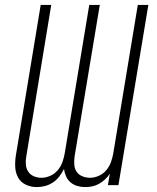

<svg xmlns="http://www.w3.org/2000/svg" viewBox="-20 -755 640 783"><path d="M328 8Q311 8 295.5 3.5Q280 -1 268 -11Q256 -21 249.5 -35.5Q243 -50 241 -66Q233 -50 222 -35.5Q211 -21 196 -11Q181 -1 164 3.5Q147 8 130 8Q130 8 130 8Q130 8 130 8Q106 8 85 -2Q64 -12 53.5 -31.5Q43 -51 42 -75Q41 -99 45 -123L146 -735H189L87 -116Q84 -100 85.5 -83.5Q87 -67 95.5 -54.5Q104 -42 118.5 -36Q133 -30 149 -30Q167 -30 185 -38Q203 -46 215.5 -61Q228 -76 234.5 -94Q241 -112 244 -130L344 -735H387L284 -116Q282 -100 283 -83.5Q284 -67 292.5 -54.5Q301 -42 316 -36Q331 -30 347 -30Q365 -30 383 -38Q401 -46 413.5 -61Q426 -76 432.5 -94Q439 -112 442 -130L542 -735H585L463 0H420L428 -47Q420 -34 408.5 -23.5Q397 -13 384 -5.5Q371 2 356.5 5Q342 8 328 8Q328 8 328 8Q328 8 328 8Z"/></svg>

Font: Iosevka SS04 XLt Ex
Style: Italic
Weight: 200
Width: 7
Italic angle: -9°
Monospace: yes
Designer: Belleve Invis
Foundry: Belleve Invis
Version: Version 19.0.0; ttfautohint (v1.8.4)